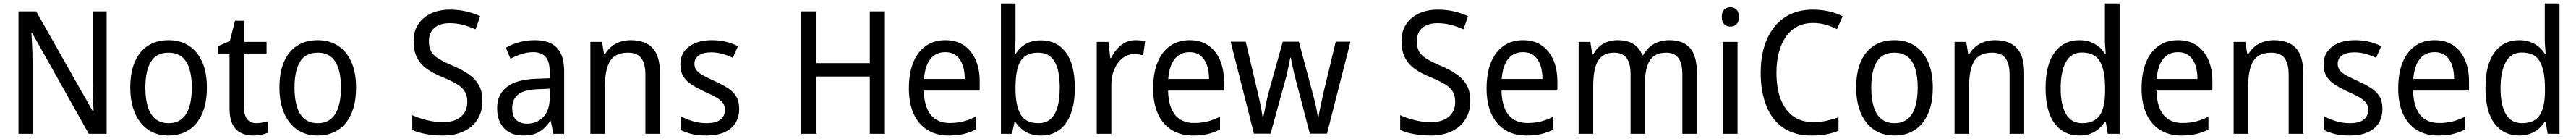

<svg xmlns="http://www.w3.org/2000/svg" viewBox="-20 -780 15028 810"><path d="M602 0H498L167 -589H163Q165 -565 166.5 -535.5Q168 -506 169 -475Q170 -444 170 -413V0H88V-714H191L522 -130H526Q525 -151 523.5 -180.5Q522 -210 521 -242.5Q520 -275 520 -302V-714H602Z M1187 -269Q1187 -203 1172 -152Q1157 -101 1128 -64.5Q1099 -28 1057 -9Q1015 10 962 10Q912 10 871 -9Q830 -28 801 -64Q772 -100 756 -151.5Q740 -203 740 -269Q740 -358 766.5 -419.5Q793 -481 843 -513.5Q893 -546 964 -546Q1031 -546 1081 -514Q1131 -482 1159 -420.5Q1187 -359 1187 -269ZM828 -269Q828 -204 842.5 -157.5Q857 -111 887 -86.5Q917 -62 964 -62Q1010 -62 1040 -86.5Q1070 -111 1084.5 -157.5Q1099 -204 1099 -269Q1099 -335 1084.5 -380.5Q1070 -426 1040 -449.5Q1010 -473 963 -473Q892 -473 860 -420Q828 -367 828 -269Z M1475 -62Q1493 -62 1510.5 -65.5Q1528 -69 1541 -73V-6Q1526 1 1503 5.5Q1480 10 1456 10Q1417 10 1386 -5Q1355 -20 1337 -54.5Q1319 -89 1319 -148V-468H1252V-511L1321 -541L1351 -659H1404V-536H1535V-468H1404V-153Q1404 -107 1422.5 -84.5Q1441 -62 1475 -62Z M2057 -269Q2057 -203 2042 -152Q2027 -101 1998 -64.5Q1969 -28 1927 -9Q1885 10 1832 10Q1782 10 1741 -9Q1700 -28 1671 -64Q1642 -100 1626 -151.5Q1610 -203 1610 -269Q1610 -358 1636.5 -419.5Q1663 -481 1713 -513.5Q1763 -546 1834 -546Q1901 -546 1951 -514Q2001 -482 2029 -420.5Q2057 -359 2057 -269ZM1698 -269Q1698 -204 1712.5 -157.5Q1727 -111 1757 -86.5Q1787 -62 1834 -62Q1880 -62 1910 -86.5Q1940 -111 1954.5 -157.5Q1969 -204 1969 -269Q1969 -335 1954.5 -380.5Q1940 -426 1910 -449.5Q1880 -473 1833 -473Q1762 -473 1730 -420Q1698 -367 1698 -269Z M2794 -193Q2794 -130 2766 -85Q2738 -40 2686 -15Q2634 10 2564 10Q2528 10 2495.5 6Q2463 2 2435.5 -5Q2408 -12 2385 -23V-109Q2421 -92 2469 -80Q2517 -68 2565 -68Q2611 -68 2642.5 -83Q2674 -98 2690 -124.5Q2706 -151 2706 -185Q2706 -220 2693 -244Q2680 -268 2648 -288Q2616 -308 2560 -331Q2519 -348 2487.5 -367Q2456 -386 2435 -410.5Q2414 -435 2403.5 -466.5Q2393 -498 2393 -540Q2392 -596 2419 -637.5Q2446 -679 2494 -701.5Q2542 -724 2604 -724Q2657 -724 2701.5 -713Q2746 -702 2781 -686L2754 -609Q2719 -625 2681 -635Q2643 -645 2603 -645Q2564 -645 2536.5 -632Q2509 -619 2495.5 -595.5Q2482 -572 2482 -541Q2482 -504 2495 -480.5Q2508 -457 2538.5 -438Q2569 -419 2621 -397Q2678 -373 2716.5 -345.5Q2755 -318 2774.5 -281.5Q2794 -245 2794 -193Z M3099 -546Q3188 -546 3229.5 -501Q3271 -456 3271 -364V0H3208L3193 -75H3190Q3170 -47 3148 -27.5Q3126 -8 3097.5 1Q3069 10 3031 10Q2985 10 2951 -9Q2917 -28 2898.5 -64Q2880 -100 2880 -149Q2880 -229 2936.5 -273Q2993 -317 3107 -321L3187 -324V-357Q3187 -422 3162.5 -449Q3138 -476 3091 -476Q3056 -476 3022.5 -465Q2989 -454 2958 -438L2931 -502Q2965 -522 3008.5 -534Q3052 -546 3099 -546ZM3119 -260Q3036 -257 3002 -229Q2968 -201 2968 -149Q2968 -103 2991.5 -81Q3015 -59 3054 -59Q3112 -59 3149.5 -98Q3187 -137 3187 -213V-263Z M3659 -546Q3744 -546 3787 -500Q3830 -454 3830 -354V0H3745V-345Q3745 -409 3721 -441Q3697 -473 3644 -473Q3569 -473 3539 -424.5Q3509 -376 3509 -278V0H3424V-536H3492L3504 -463H3509Q3525 -491 3548 -509.5Q3571 -528 3600 -537Q3629 -546 3659 -546Z M4292 -147Q4292 -96 4269 -61Q4246 -26 4203.5 -8Q4161 10 4101 10Q4052 10 4015 1Q3978 -8 3950 -23V-104Q3978 -87 4018.5 -74.5Q4059 -62 4101 -62Q4157 -62 4183 -83Q4209 -104 4209 -140Q4209 -161 4199 -177Q4189 -193 4164.5 -208.5Q4140 -224 4096 -243Q4051 -264 4018 -284.5Q3985 -305 3967 -333.5Q3949 -362 3949 -405Q3949 -471 3999.5 -508.5Q4050 -546 4132 -546Q4176 -546 4213.5 -537Q4251 -528 4285 -511L4255 -443Q4226 -457 4194 -466Q4162 -475 4128 -475Q4082 -475 4056.5 -457Q4031 -439 4031 -409Q4031 -387 4042.5 -371.5Q4054 -356 4080 -341.5Q4106 -327 4150 -307Q4194 -287 4226 -266.5Q4258 -246 4275 -217.5Q4292 -189 4292 -147Z M5142 0H5054V-334H4742V0H4654V-714H4742V-412H5054V-714H5142Z M5495 -546Q5559 -546 5603.5 -515.5Q5648 -485 5671.5 -431Q5695 -377 5695 -306V-252H5369Q5371 -159 5409.5 -111Q5448 -63 5521 -63Q5563 -63 5598.5 -72Q5634 -81 5672 -100V-25Q5636 -7 5599 1.5Q5562 10 5515 10Q5442 10 5389.5 -23Q5337 -56 5309.5 -117.5Q5282 -179 5282 -264Q5282 -353 5307.5 -416Q5333 -479 5381 -512.5Q5429 -546 5495 -546ZM5494 -476Q5439 -476 5407.5 -436Q5376 -396 5370 -320H5608Q5608 -365 5596 -400Q5584 -435 5559 -455.5Q5534 -476 5494 -476Z M5904 -563Q5904 -536 5902.5 -510.5Q5901 -485 5900 -465H5904Q5927 -502 5963 -523.5Q5999 -545 6053 -545Q6144 -545 6197 -475.5Q6250 -406 6250 -268Q6250 -177 6226 -115Q6202 -53 6158 -21.5Q6114 10 6054 10Q6000 10 5963.5 -11.5Q5927 -33 5904 -68H5898L5883 0H5819V-760H5904ZM6036 -473Q5986 -473 5957 -450Q5928 -427 5916 -382Q5904 -337 5904 -273V-263Q5904 -164 5934 -113Q5964 -62 6038 -62Q6101 -62 6131.5 -114Q6162 -166 6162 -269Q6162 -371 6131.5 -422Q6101 -473 6036 -473Z M6603 -546Q6617 -546 6632.5 -544.5Q6648 -543 6660 -540L6649 -458Q6637 -461 6623.5 -463Q6610 -465 6597 -465Q6570 -465 6545.5 -452Q6521 -439 6502.5 -414.5Q6484 -390 6473.5 -357Q6463 -324 6463 -284V0H6378V-536H6446L6457 -441H6461Q6476 -471 6497 -495Q6518 -519 6545 -532.5Q6572 -546 6603 -546Z M6920 -546Q6984 -546 7028.5 -515.5Q7073 -485 7096.5 -431Q7120 -377 7120 -306V-252H6794Q6796 -159 6834.5 -111Q6873 -63 6946 -63Q6988 -63 7023.5 -72Q7059 -81 7097 -100V-25Q7061 -7 7024 1.5Q6987 10 6940 10Q6867 10 6814.5 -23Q6762 -56 6734.5 -117.5Q6707 -179 6707 -264Q6707 -353 6732.5 -416Q6758 -479 6806 -512.5Q6854 -546 6920 -546ZM6919 -476Q6864 -476 6832.5 -436Q6801 -396 6795 -320H7033Q7033 -365 7021 -400Q7009 -435 6984 -455.5Q6959 -476 6919 -476Z M7540 -311Q7535 -329 7530.5 -347.5Q7526 -366 7522.5 -383.5Q7519 -401 7515.5 -416.5Q7512 -432 7510 -444H7507Q7505 -432 7501.5 -416.5Q7498 -401 7494.5 -383Q7491 -365 7487 -347Q7483 -329 7477 -310L7392 -1H7295L7159 -537H7247L7313 -258Q7320 -229 7326.5 -200Q7333 -171 7338 -143.5Q7343 -116 7346 -94H7349Q7352 -108 7355.5 -126.5Q7359 -145 7363 -165.5Q7367 -186 7372 -206.5Q7377 -227 7382 -246L7463 -537H7557L7635 -246Q7641 -224 7647.5 -198.5Q7654 -173 7659.5 -146Q7665 -119 7668 -94H7671Q7673 -110 7677.5 -132.5Q7682 -155 7688 -182Q7694 -209 7700 -237L7772 -537H7858L7721 -1H7621Z M8557 -193Q8557 -130 8529 -85Q8501 -40 8449 -15Q8397 10 8327 10Q8291 10 8258.5 6Q8226 2 8198.5 -5Q8171 -12 8148 -23V-109Q8184 -92 8232 -80Q8280 -68 8328 -68Q8374 -68 8405.5 -83Q8437 -98 8453 -124.5Q8469 -151 8469 -185Q8469 -220 8456 -244Q8443 -268 8411 -288Q8379 -308 8323 -331Q8282 -348 8250.5 -367Q8219 -386 8198 -410.5Q8177 -435 8166.5 -466.5Q8156 -498 8156 -540Q8155 -596 8182 -637.5Q8209 -679 8257 -701.5Q8305 -724 8367 -724Q8420 -724 8464.5 -713Q8509 -702 8544 -686L8517 -609Q8482 -625 8444 -635Q8406 -645 8366 -645Q8327 -645 8299.5 -632Q8272 -619 8258.5 -595.5Q8245 -572 8245 -541Q8245 -504 8258 -480.5Q8271 -457 8301.5 -438Q8332 -419 8384 -397Q8441 -373 8479.5 -345.5Q8518 -318 8537.5 -281.5Q8557 -245 8557 -193Z M8865 -546Q8929 -546 8973.5 -515.5Q9018 -485 9041.5 -431Q9065 -377 9065 -306V-252H8739Q8741 -159 8779.5 -111Q8818 -63 8891 -63Q8933 -63 8968.5 -72Q9004 -81 9042 -100V-25Q9006 -7 8969 1.5Q8932 10 8885 10Q8812 10 8759.5 -23Q8707 -56 8679.5 -117.5Q8652 -179 8652 -264Q8652 -353 8677.5 -416Q8703 -479 8751 -512.5Q8799 -546 8865 -546ZM8864 -476Q8809 -476 8777.5 -436Q8746 -396 8740 -320H8978Q8978 -365 8966 -400Q8954 -435 8929 -455.5Q8904 -476 8864 -476Z M9718 -546Q9799 -546 9839 -500Q9879 -454 9879 -353V0H9794V-345Q9794 -411 9771 -442Q9748 -473 9700 -473Q9633 -473 9604.5 -428Q9576 -383 9576 -296V0H9492V-346Q9492 -390 9481.5 -418Q9471 -446 9450 -459.5Q9429 -473 9397 -473Q9350 -473 9323 -450Q9296 -427 9285 -383.5Q9274 -340 9274 -279V0H9189V-536H9257L9269 -463H9274Q9289 -491 9310.5 -509.5Q9332 -528 9359 -537Q9386 -546 9416 -546Q9472 -546 9508.5 -523.5Q9545 -501 9560 -458H9565Q9590 -503 9629.5 -524.5Q9669 -546 9718 -546Z M10116 -536V0H10031V-536ZM10075 -738Q10096 -738 10110 -724Q10124 -710 10124 -681Q10124 -653 10110 -639Q10096 -625 10075 -625Q10053 -625 10038.5 -639Q10024 -653 10024 -681Q10024 -710 10038 -724Q10052 -738 10075 -738Z M10556 -646Q10505 -646 10465 -625.5Q10425 -605 10398 -566Q10371 -527 10357 -474Q10343 -421 10343 -357Q10343 -268 10367.5 -203Q10392 -138 10440 -103Q10488 -68 10558 -68Q10598 -68 10634.5 -76Q10671 -84 10705 -96V-18Q10671 -4 10633.5 3Q10596 10 10546 10Q10450 10 10384 -34.5Q10318 -79 10284.5 -162Q10251 -245 10251 -358Q10251 -437 10270.5 -504Q10290 -571 10328.5 -620.5Q10367 -670 10424 -697Q10481 -724 10556 -724Q10604 -724 10648.5 -714Q10693 -704 10729 -685L10696 -610Q10667 -625 10632 -635.5Q10597 -646 10556 -646Z M11255 -269Q11255 -203 11240 -152Q11225 -101 11196 -64.5Q11167 -28 11125 -9Q11083 10 11030 10Q10980 10 10939 -9Q10898 -28 10869 -64Q10840 -100 10824 -151.5Q10808 -203 10808 -269Q10808 -358 10834.5 -419.5Q10861 -481 10911 -513.5Q10961 -546 11032 -546Q11099 -546 11149 -514Q11199 -482 11227 -420.5Q11255 -359 11255 -269ZM10896 -269Q10896 -204 10910.5 -157.5Q10925 -111 10955 -86.5Q10985 -62 11032 -62Q11078 -62 11108 -86.5Q11138 -111 11152.5 -157.5Q11167 -204 11167 -269Q11167 -335 11152.5 -380.5Q11138 -426 11108 -449.5Q11078 -473 11031 -473Q10960 -473 10928 -420Q10896 -367 10896 -269Z M11617 -546Q11702 -546 11745 -500Q11788 -454 11788 -354V0H11703V-345Q11703 -409 11679 -441Q11655 -473 11602 -473Q11527 -473 11497 -424.5Q11467 -376 11467 -278V0H11382V-536H11450L11462 -463H11467Q11483 -491 11506 -509.5Q11529 -528 11558 -537Q11587 -546 11617 -546Z M12110 10Q12019 10 11966 -60Q11913 -130 11913 -267Q11913 -404 11966 -475Q12019 -546 12110 -546Q12145 -546 12173 -536Q12201 -526 12222.5 -508.5Q12244 -491 12259 -467H12264Q12263 -484 12261 -506.5Q12259 -529 12259 -545V-760H12345V0H12276L12264 -71H12259Q12244 -47 12223 -29Q12202 -11 12174 -0.5Q12146 10 12110 10ZM12126 -62Q12198 -62 12229 -108Q12260 -154 12260 -248V-269Q12260 -370 12230 -422Q12200 -474 12125 -474Q12062 -474 12031.5 -418.5Q12001 -363 12001 -266Q12001 -168 12032 -115Q12063 -62 12126 -62Z M12686 -546Q12750 -546 12794.5 -515.5Q12839 -485 12862.5 -431Q12886 -377 12886 -306V-252H12560Q12562 -159 12600.5 -111Q12639 -63 12712 -63Q12754 -63 12789.5 -72Q12825 -81 12863 -100V-25Q12827 -7 12790 1.5Q12753 10 12706 10Q12633 10 12580.5 -23Q12528 -56 12500.5 -117.5Q12473 -179 12473 -264Q12473 -353 12498.5 -416Q12524 -479 12572 -512.5Q12620 -546 12686 -546ZM12685 -476Q12630 -476 12598.5 -436Q12567 -396 12561 -320H12799Q12799 -365 12787 -400Q12775 -435 12750 -455.5Q12725 -476 12685 -476Z M13245 -546Q13330 -546 13373 -500Q13416 -454 13416 -354V0H13331V-345Q13331 -409 13307 -441Q13283 -473 13230 -473Q13155 -473 13125 -424.5Q13095 -376 13095 -278V0H13010V-536H13078L13090 -463H13095Q13111 -491 13134 -509.5Q13157 -528 13186 -537Q13215 -546 13245 -546Z M13878 -147Q13878 -96 13855 -61Q13832 -26 13789.5 -8Q13747 10 13687 10Q13638 10 13601 1Q13564 -8 13536 -23V-104Q13564 -87 13604.5 -74.5Q13645 -62 13687 -62Q13743 -62 13769 -83Q13795 -104 13795 -140Q13795 -161 13785 -177Q13775 -193 13750.5 -208.5Q13726 -224 13682 -243Q13637 -264 13604 -284.5Q13571 -305 13553 -333.5Q13535 -362 13535 -405Q13535 -471 13585.5 -508.5Q13636 -546 13718 -546Q13762 -546 13799.5 -537Q13837 -528 13871 -511L13841 -443Q13812 -457 13780 -466Q13748 -475 13714 -475Q13668 -475 13642.5 -457Q13617 -439 13617 -409Q13617 -387 13628.5 -371.5Q13640 -356 13666 -341.5Q13692 -327 13736 -307Q13780 -287 13812 -266.5Q13844 -246 13861 -217.5Q13878 -189 13878 -147Z M14183 -546Q14247 -546 14291.5 -515.5Q14336 -485 14359.5 -431Q14383 -377 14383 -306V-252H14057Q14059 -159 14097.5 -111Q14136 -63 14209 -63Q14251 -63 14286.5 -72Q14322 -81 14360 -100V-25Q14324 -7 14287 1.5Q14250 10 14203 10Q14130 10 14077.5 -23Q14025 -56 13997.5 -117.5Q13970 -179 13970 -264Q13970 -353 13995.5 -416Q14021 -479 14069 -512.5Q14117 -546 14183 -546ZM14182 -476Q14127 -476 14095.5 -436Q14064 -396 14058 -320H14296Q14296 -365 14284 -400Q14272 -435 14247 -455.5Q14222 -476 14182 -476Z M14676 10Q14585 10 14532 -60Q14479 -130 14479 -267Q14479 -404 14532 -475Q14585 -546 14676 -546Q14711 -546 14739 -536Q14767 -526 14788.5 -508.5Q14810 -491 14825 -467H14830Q14829 -484 14827 -506.5Q14825 -529 14825 -545V-760H14911V0H14842L14830 -71H14825Q14810 -47 14789 -29Q14768 -11 14740 -0.5Q14712 10 14676 10ZM14692 -62Q14764 -62 14795 -108Q14826 -154 14826 -248V-269Q14826 -370 14796 -422Q14766 -474 14691 -474Q14628 -474 14597.5 -418.5Q14567 -363 14567 -266Q14567 -168 14598 -115Q14629 -62 14692 -62Z"/></svg>

Font: Noto Sans Hebrew SemiCondensed
Style: Regular
Weight: 400
Width: 4
Designer: Monotype Design Team
Foundry: Monotype Imaging Inc.
Version: Version 2.003